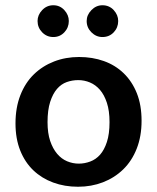

<svg xmlns="http://www.w3.org/2000/svg" viewBox="-20 -701 598 731"><path d="M519 -241Q519 -182 500.5 -135Q482 -88 449 -56Q416 -24 372 -7Q328 10 277 10Q226 10 182.5 -6Q139 -22 107 -52.5Q75 -83 57 -128Q39 -173 39 -231Q39 -291 57.5 -338.5Q76 -386 109 -418Q142 -450 186 -467Q230 -484 281 -484Q332 -484 375.5 -468.5Q419 -453 451 -422Q483 -391 501 -346Q519 -301 519 -241ZM397 -236Q397 -279 387 -309.5Q377 -340 360.5 -359Q344 -378 322.5 -387Q301 -396 278 -396Q255 -396 234 -388.5Q213 -381 197 -362.5Q181 -344 171 -313Q161 -282 161 -236Q161 -194 171 -164.5Q181 -135 197.5 -115.5Q214 -96 235.5 -87Q257 -78 280 -78Q302 -78 323.5 -86Q345 -94 361 -112Q377 -130 387 -160.5Q397 -191 397 -236ZM123 -621Q123 -644 140.5 -662.5Q158 -681 183 -681Q208 -681 225 -662.5Q242 -644 242 -621Q242 -596 225 -578Q208 -560 183 -560Q158 -560 140.5 -578Q123 -596 123 -621ZM310 -621Q310 -644 328 -662.5Q346 -681 370 -681Q396 -681 413 -662.5Q430 -644 430 -621Q430 -596 413 -578Q396 -560 370 -560Q346 -560 328 -578Q310 -596 310 -621Z"/></svg>

Font: Ek Mukta SemiBold
Style: Regular
Weight: 600
Designer: Girish Dalvi and Yashodeep Gholap
Foundry: Ek Type
Version: Version 2.538;PS 1.002;hotconv 16.6.51;makeotf.lib2.5.65220;